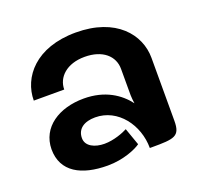

<svg xmlns="http://www.w3.org/2000/svg" viewBox="-98 -625 771 741"><g transform="rotate(-20 287.5 -254.5)"><path d="M403.3 -182.5C369.2 -227.5 312.5 -266.7 225 -266.7C123.3 -266.7 42.5 -215 41.7 -125C41.7 -31.7 117.5 8.3 225 8.3C290.8 8.3 344.2 -15.8 362.5 -29.2L337.5 -100C320 -90.8 280.8 -75 241.7 -75C202.5 -75 166.7 -91.7 166.7 -125C166.7 -164.2 197.5 -183.3 241.7 -183.3C335 -183.3 400 -95 400 0H408.3C501.7 0 525 -2.5 525 -66.7V-325C525 -420.8 448.3 -516.7 283.3 -516.7C118.3 -516.7 41.7 -420 41.7 -325H166.7C166.7 -375 209.2 -416.7 283.3 -416.7C357.5 -416.7 400 -377.5 400 -325V-216.7C400 -206.7 401.7 -194.2 403.3 -182.5Z"/></g></svg>

Font: BoonHome
Style: Bold
Weight: 700
Designer: Sungsit Sawaiwan
Foundry: Sungsit Sawaiwan
Version: Version 0.2